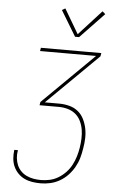

<svg xmlns="http://www.w3.org/2000/svg" viewBox="-63 -1004 625 1045"><g transform="rotate(5 250.0 -481.0)"><path d="M200 0Q176 0 153.5 -3.5Q131 -7 111 -16.5Q91 -26 75.5 -42Q60 -58 51 -78Q42 -98 40 -121Q38 -144 41 -167Q41 -168 41.5 -168.5Q42 -169 42 -169H61Q61 -169 61 -168.5Q61 -168 61 -168Q57 -147 59 -126.5Q61 -106 68.5 -88Q76 -70 89.5 -56Q103 -42 121 -33.5Q139 -25 159 -21.5Q179 -18 200 -18Q224 -18 248.5 -23.5Q273 -29 295 -42.5Q317 -56 335 -75Q353 -94 365 -117Q377 -140 384 -163.5Q391 -187 395 -211Q399 -236 400 -262Q401 -288 397 -311.5Q393 -335 382.5 -357Q372 -379 354 -394Q336 -409 312 -416Q288 -423 263 -423H157L160 -441L440 -717H134L137 -735H467L464 -717L184 -441H263Q291 -441 318 -434Q345 -427 365.5 -410.5Q386 -394 398 -370Q410 -346 415.5 -319.5Q421 -293 420 -264.5Q419 -236 414 -209Q410 -182 402.5 -156Q395 -130 381 -105.5Q367 -81 347.5 -60.5Q328 -40 303.5 -26Q279 -12 252.5 -6Q226 0 200 0ZM339 -811H317L233 -950L251 -960L330 -826L454 -962L470 -948Z"/></g></svg>

Font: Iosevka Curly Thin Oblique
Style: Regular
Weight: 100
Italic angle: -9°
Monospace: yes
Designer: Belleve Invis
Foundry: Belleve Invis
Version: Version 11.1.0; ttfautohint (v1.8.3)